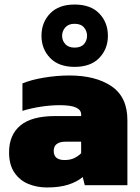

<svg xmlns="http://www.w3.org/2000/svg" viewBox="-20 -817 619 847"><path d="M309 -522Q239 -522 201 -561.5Q163 -601 163 -659Q163 -718 201 -757.5Q239 -797 309 -797Q380 -797 418 -757.5Q456 -718 456 -659Q456 -601 418 -561.5Q380 -522 309 -522ZM309 -607Q337 -607 350.5 -622.5Q364 -638 364 -659Q364 -680 350.5 -696Q337 -712 309 -712Q282 -712 268 -696Q254 -680 254 -659Q254 -638 268 -622.5Q282 -607 309 -607ZM187 10Q142 10 104 -6Q66 -22 43 -56.5Q20 -91 20 -145Q20 -222 70 -263.5Q120 -305 223 -305H338V-312Q338 -332 315.5 -342.5Q293 -353 243 -353Q205 -353 161.5 -346.5Q118 -340 79 -328V-449Q117 -465 174 -474.5Q231 -484 286 -484Q402 -484 472 -436.5Q542 -389 542 -287V0H354L345 -36Q320 -15 281.5 -2.5Q243 10 187 10ZM265 -111Q290 -111 307.5 -119.5Q325 -128 338 -141V-192H270Q217 -192 217 -151Q217 -111 265 -111Z"/></svg>

Font: Kanit ExtraBold
Style: Regular
Weight: 800
Designer: Katatrad Team
Foundry: CadsonDemak
Version: Version 2.000; ttfautohint (v1.8.3)